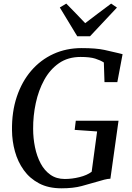

<svg xmlns="http://www.w3.org/2000/svg" viewBox="-20 -1012 715 1040"><path d="M313 8Q242 8 191.5 -18.8Q141 -45.5 108.8 -90.5Q76.5 -135.5 61 -191.5Q45.5 -247.5 45 -305.5Q43.5 -406 71 -488Q98.5 -570 149.2 -629Q200 -688 269.5 -719.8Q339 -751.5 422 -751.5Q500.5 -751.5 546.2 -741.5Q592 -731.5 620 -724.5Q626 -723 632 -721.5Q638 -720 644 -718.5L615.5 -567H546L542.5 -673.5Q524 -685.5 495.8 -694.5Q467.5 -703.5 416.5 -703.5Q348 -703.5 299.2 -669.5Q250.5 -635.5 219.5 -579Q188.5 -522.5 173.8 -453.5Q159 -384.5 159.5 -314.5Q159.5 -263.5 169.5 -214.8Q179.5 -166 200 -127.2Q220.5 -88.5 253 -65.5Q285.5 -42.5 331 -42.5Q370 -42.5 410.5 -52.5Q451 -62.5 476.5 -81.5L506 -300L384.5 -308.5L390.5 -358H622L578 -44Q563 -43.5 544.8 -38.8Q526.5 -34 505 -27.5Q467.5 -16.5 422.2 -4.2Q377 8 313 8ZM398.5 -815.5 304 -971.5 339 -992.5Q365 -966 390.5 -939.8Q416 -913.5 441.5 -886.5Q475.5 -913 510.8 -939.2Q546 -965.5 582 -992.5L613.5 -971L467.5 -815.5Z"/></svg>

Font: Merriweather Text Regular
Style: Italic
Weight: 400
Italic angle: -7.8°
Designer: Eben Sorkin
Foundry: Eben Sorkin
Version: Version 2.100; ttfautohint (v1.7.19-72a1) -l 8 -r 50 -G 200 